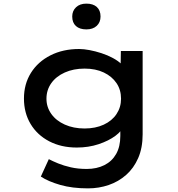

<svg xmlns="http://www.w3.org/2000/svg" viewBox="-20 -808 980 1058"><path d="M465 230Q378 230 312 211Q246 192 205 165L249 69Q270 80 300.5 92.5Q331 105 370.5 114Q410 123 458 123Q513 123 555 102Q597 81 620 40.5Q643 0 643 -59V-124L661 -117Q654 -88 616.5 -60Q579 -32 523.5 -13.5Q468 5 403 5Q317 5 251 -29.5Q185 -64 148.5 -125Q112 -186 112 -265Q112 -345 150.5 -406.5Q189 -468 258 -503Q327 -538 416 -538Q441 -538 473 -532Q505 -526 539 -515Q573 -504 602.5 -488Q632 -472 650.5 -453.5Q669 -435 670 -413L644 -405L646 -527H766V-68Q766 7 741.5 63Q717 119 675 156Q633 193 579 211.5Q525 230 465 230ZM446 -100Q506 -100 551.5 -121Q597 -142 622 -179.5Q647 -217 647 -264Q647 -313 622 -350Q597 -387 552 -408.5Q507 -430 446 -430Q385 -430 337 -408.5Q289 -387 262.5 -349.5Q236 -312 236 -264Q236 -218 262.5 -180.5Q289 -143 337 -121.5Q385 -100 446 -100ZM456 -646Q419 -646 398.5 -664.5Q378 -683 378 -717Q378 -748 399 -768Q420 -788 456 -788Q493 -788 513.5 -769.5Q534 -751 534 -717Q534 -685 513 -665.5Q492 -646 456 -646Z"/></svg>

Font: Lexend Tera Medium
Style: Regular
Weight: 500
Designer: Bonnie Shaver-Troup, Thomas Jockin
Foundry: Lexend
Version: Version 1.007